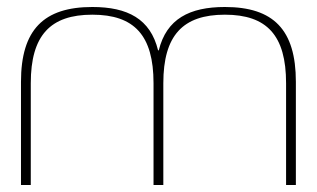

<svg xmlns="http://www.w3.org/2000/svg" viewBox="-20 -529 906 549"><path d="M40 -295V0H68V-291C68 -428 124 -487 244 -487C364 -487 419 -428 419 -291V0H447V-291C447 -428 503 -487 623 -487C743 -487 798 -428 798 -291V0H826V-295C826 -444 762 -509 623 -509C522 -509 456 -475 434 -385H432C410 -475 345 -509 244 -509C105 -509 40 -444 40 -295Z"/></svg>

Font: LT Wave Thin
Style: Regular
Weight: 100
Designer: Daniel Lyons
Version: Version 2.5 (Glyphs App)